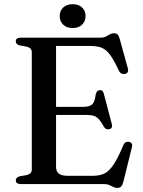

<svg xmlns="http://www.w3.org/2000/svg" viewBox="-20 -880 684 918"><path d="M204.5 -369H377Q408.5 -369 421 -381.2Q433.5 -393.5 437.5 -428Q439.5 -438 444.2 -443Q449 -448 456.5 -449Q472 -450.5 476.5 -431.5L514.5 -287.5Q517 -277 514.5 -271Q512 -265 503.5 -262.5Q495.5 -260.5 488.8 -263Q482 -265.5 477.5 -273Q464.5 -297 453.5 -309.2Q442.5 -321.5 429 -326Q415.5 -330.5 395 -330.5H204.5ZM55.5 -682.5Q55.5 -691 61.2 -695.5Q67 -700 79 -700H460.5Q476 -700 486 -705.2Q496 -710.5 505 -715.8Q514 -721 525 -721Q536 -721 542.2 -714.8Q548.5 -708.5 552.5 -693.5L591.5 -552.5Q594 -543 591 -536.2Q588 -529.5 579 -527Q569.5 -524.5 561.5 -528.2Q553.5 -532 548.5 -542Q530.5 -580.5 515.8 -604Q501 -627.5 485.8 -639.8Q470.5 -652 452.2 -656.2Q434 -660.5 409.5 -660.5H248V-82.5Q248 -60.5 261.2 -50Q274.5 -39.5 302.5 -39.5H424Q456 -39.5 478.8 -50.2Q501.5 -61 522.8 -92.8Q544 -124.5 570.5 -187.5Q574.5 -196.5 581 -199.8Q587.5 -203 595.5 -202Q605.5 -200.5 609.5 -193.8Q613.5 -187 610.5 -175.5L569.5 -9.5Q565.5 5 559 11.8Q552.5 18.5 540 18.5Q530.5 18.5 521.5 13.8Q512.5 9 502.2 4.5Q492 0 477 0H79Q67 0 61.2 -4.8Q55.5 -9.5 55.5 -17.5Q55.5 -32 74 -37L107.5 -43Q119.5 -46 125.8 -52.5Q132 -59 132 -69.5V-630.5Q132 -641 125.8 -647.5Q119.5 -654 107.5 -657L74 -663Q55.5 -668 55.5 -682.5ZM327.5 -746Q299 -746 282.2 -762Q265.5 -778 265.5 -803Q265.5 -828.5 282.2 -844.2Q299 -860 327.5 -860Q356 -860 372.5 -844.2Q389 -828.5 389 -803Q389 -778 372.5 -762Q356 -746 327.5 -746Z"/></svg>

Font: Fraunces 20pt
Style: Regular
Weight: 400
Version: Version 1.000;[b76b70a41]